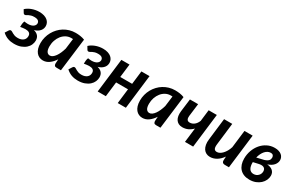

<svg xmlns="http://www.w3.org/2000/svg" viewBox="93 -1511 3781 2511"><g transform="rotate(30 1984.0 -256.0)"><path d="M47 -448Q62.5 -463.5 84.2 -476.8Q106 -490 131.5 -499.8Q157 -509.5 185.5 -515Q214 -520.5 244 -520.5Q286.5 -520.5 317.5 -510.5Q348.5 -500.5 368.8 -483.5Q389 -466.5 398.8 -444.8Q408.5 -423 408.5 -400Q408.5 -382 402.8 -364Q397 -346 383.8 -329.8Q370.5 -313.5 349.8 -300Q329 -286.5 299 -278.5Q343 -268.5 366.5 -240.8Q390 -213 390 -170.5Q390 -139 376.2 -107.2Q362.5 -75.5 334.2 -50Q306 -24.5 263 -8.5Q220 7.5 161 7.5Q112 7.5 68.5 -7.5Q25 -22.5 -15 -58.5L16.5 -108.5Q20 -114.5 26.5 -119.5Q33 -124.5 41 -124.5Q52 -124.5 62.2 -118Q72.5 -111.5 86 -103.8Q99.5 -96 118.8 -89.5Q138 -83 167.5 -83Q194.5 -83 215 -90Q235.5 -97 249.5 -109Q263.5 -121 270.5 -137.5Q277.5 -154 277.5 -173Q277.5 -190 272 -201.5Q266.5 -213 256.2 -220Q246 -227 231.5 -230.2Q217 -233.5 199 -233.5Q183.5 -233.5 162.2 -230.5Q141 -227.5 122.5 -224.5Q122.5 -247.5 124.5 -269.2Q126.5 -291 135.5 -313.5Q149 -311.5 162 -309.8Q175 -308 188.5 -308Q217.5 -308 238.2 -314.2Q259 -320.5 272 -330.5Q285 -340.5 291.2 -352.8Q297.5 -365 297.5 -377Q297.5 -400 279.8 -415Q262 -430 220 -430Q192 -430 172.8 -424.2Q153.5 -418.5 139.5 -411.5Q125.5 -404.5 116 -398.2Q106.5 -392 98.5 -391.5Q90.5 -390.5 85 -393Q79.5 -395.5 72.5 -405.5Z M801 -432Q794 -432.5 787.8 -432.8Q781.5 -433 775.5 -433Q734 -433 698.5 -414Q663 -395 637.2 -362.8Q611.5 -330.5 596.8 -287.8Q582 -245 582 -197.5Q582 -143.5 599 -118.5Q616 -93.5 645.5 -93.5Q666 -93.5 685.8 -107.8Q705.5 -122 723.2 -146.8Q741 -171.5 755.8 -205Q770.5 -238.5 781.5 -277ZM767 -107Q733 -54.5 690.2 -23.5Q647.5 7.5 597 7.5Q568 7.5 542.8 -4Q517.5 -15.5 498.8 -38.2Q480 -61 469.2 -95.2Q458.5 -129.5 458.5 -175.5Q458.5 -221.5 470 -265Q481.5 -308.5 502.8 -346.8Q524 -385 554 -417Q584 -449 621.2 -472Q658.5 -495 701.8 -507.8Q745 -520.5 793 -520.5Q827.5 -520.5 862.2 -515.5Q897 -510.5 930 -497.5L868.5 0H803Q779.5 0 771.2 -11.8Q763 -23.5 763 -41Z M1009 -448Q1024.5 -463.5 1046.2 -476.8Q1068 -490 1093.5 -499.8Q1119 -509.5 1147.5 -515Q1176 -520.5 1206 -520.5Q1248.5 -520.5 1279.5 -510.5Q1310.5 -500.5 1330.8 -483.5Q1351 -466.5 1360.8 -444.8Q1370.5 -423 1370.5 -400Q1370.5 -382 1364.8 -364Q1359 -346 1345.8 -329.8Q1332.5 -313.5 1311.8 -300Q1291 -286.5 1261 -278.5Q1305 -268.5 1328.5 -240.8Q1352 -213 1352 -170.5Q1352 -139 1338.2 -107.2Q1324.5 -75.5 1296.2 -50Q1268 -24.5 1225 -8.5Q1182 7.5 1123 7.5Q1074 7.5 1030.5 -7.5Q987 -22.5 947 -58.5L978.5 -108.5Q982 -114.5 988.5 -119.5Q995 -124.5 1003 -124.5Q1014 -124.5 1024.2 -118Q1034.5 -111.5 1048 -103.8Q1061.5 -96 1080.8 -89.5Q1100 -83 1129.5 -83Q1156.5 -83 1177 -90Q1197.5 -97 1211.5 -109Q1225.5 -121 1232.5 -137.5Q1239.5 -154 1239.5 -173Q1239.5 -190 1234 -201.5Q1228.5 -213 1218.2 -220Q1208 -227 1193.5 -230.2Q1179 -233.5 1161 -233.5Q1145.5 -233.5 1124.2 -230.5Q1103 -227.5 1084.5 -224.5Q1084.5 -247.5 1086.5 -269.2Q1088.5 -291 1097.5 -313.5Q1111 -311.5 1124 -309.8Q1137 -308 1150.5 -308Q1179.5 -308 1200.2 -314.2Q1221 -320.5 1234 -330.5Q1247 -340.5 1253.2 -352.8Q1259.5 -365 1259.5 -377Q1259.5 -400 1241.8 -415Q1224 -430 1182 -430Q1154 -430 1134.8 -424.2Q1115.5 -418.5 1101.5 -411.5Q1087.5 -404.5 1078 -398.2Q1068.5 -392 1060.5 -391.5Q1052.5 -390.5 1047 -393Q1041.5 -395.5 1034.5 -405.5Z M1910.5 -513 1849 0H1726L1752.5 -223H1573L1546.5 0H1423.5L1485 -513H1608L1584 -312H1763.5L1787.5 -513Z M2303.5 -432Q2296.5 -432.5 2290.2 -432.8Q2284 -433 2278 -433Q2236.5 -433 2201 -414Q2165.5 -395 2139.8 -362.8Q2114 -330.5 2099.2 -287.8Q2084.5 -245 2084.5 -197.5Q2084.5 -143.5 2101.5 -118.5Q2118.5 -93.5 2148 -93.5Q2168.5 -93.5 2188.2 -107.8Q2208 -122 2225.8 -146.8Q2243.5 -171.5 2258.2 -205Q2273 -238.5 2284 -277ZM2269.5 -107Q2235.5 -54.5 2192.8 -23.5Q2150 7.5 2099.5 7.5Q2070.5 7.5 2045.2 -4Q2020 -15.5 2001.2 -38.2Q1982.5 -61 1971.8 -95.2Q1961 -129.5 1961 -175.5Q1961 -221.5 1972.5 -265Q1984 -308.5 2005.2 -346.8Q2026.5 -385 2056.5 -417Q2086.5 -449 2123.8 -472Q2161 -495 2204.2 -507.8Q2247.5 -520.5 2295.5 -520.5Q2330 -520.5 2364.8 -515.5Q2399.5 -510.5 2432.5 -497.5L2371 0H2305.5Q2282 0 2273.8 -11.8Q2265.5 -23.5 2265.5 -41Z M2926.5 -513 2865 0H2741.5L2767.5 -216.5Q2735.5 -183 2697.5 -165.5Q2659.5 -148 2614.5 -148Q2580.5 -148 2556.2 -160.5Q2532 -173 2517 -196Q2502 -219 2497 -250.8Q2492 -282.5 2496.5 -321L2520.5 -513H2644L2620 -321Q2616 -289.5 2627 -269.2Q2638 -249 2668 -249Q2685.5 -249 2702.5 -255Q2719.5 -261 2734.5 -272.8Q2749.5 -284.5 2761.8 -301.8Q2774 -319 2782.5 -341.5L2803 -513Z M3467.5 -513 3405.5 0H3343Q3299 0 3299 -42.5L3302 -101.5Q3263 -46.5 3216.8 -19.5Q3170.5 7.5 3121 7.5Q3089 7.5 3063.5 -5.5Q3038 -18.5 3021.5 -43.2Q3005 -68 2998.2 -104.5Q2991.5 -141 2997.5 -187.5L3036 -513H3159.5L3121 -187.5Q3114.5 -137 3126 -115.2Q3137.5 -93.5 3168 -93.5Q3188 -93.5 3208.8 -104.5Q3229.5 -115.5 3249 -136Q3268.5 -156.5 3285 -185.2Q3301.5 -214 3312.5 -249.5L3344 -513Z M3642 -214.5Q3641 -183.5 3646 -159Q3651 -134.5 3661.8 -117.5Q3672.5 -100.5 3689.5 -91.8Q3706.5 -83 3729.5 -84Q3750 -84.5 3767 -92.2Q3784 -100 3796.5 -112.8Q3809 -125.5 3815.8 -142Q3822.5 -158.5 3822.5 -176.5Q3822.5 -191.5 3817.5 -204.2Q3812.5 -217 3801.2 -225.2Q3790 -233.5 3772.2 -236.2Q3754.5 -239 3728.5 -234ZM3726.5 -306.5Q3760.5 -313 3781.2 -322.5Q3802 -332 3813.5 -343.2Q3825 -354.5 3829 -366.5Q3833 -378.5 3833 -390.5Q3833 -410 3822.5 -423.8Q3812 -437.5 3785.5 -437.5Q3763 -437.5 3742 -426.8Q3721 -416 3703.5 -396.5Q3686 -377 3672.5 -349.5Q3659 -322 3651 -288.5ZM3820.5 -282.5Q3845.5 -281 3866.8 -273.5Q3888 -266 3903.5 -253Q3919 -240 3927.8 -221Q3936.5 -202 3936.5 -177.5Q3936.5 -143.5 3921.2 -110.2Q3906 -77 3877.5 -50.8Q3849 -24.5 3808.2 -8.5Q3767.5 7.5 3716 7.5Q3668.5 7.5 3632 -7Q3595.5 -21.5 3570.8 -48.5Q3546 -75.5 3533.2 -113.5Q3520.5 -151.5 3520.5 -198.5Q3520.5 -263 3541.5 -321.2Q3562.5 -379.5 3600 -423.8Q3637.5 -468 3688.8 -494Q3740 -520 3800.5 -520Q3835 -520 3861 -511.5Q3887 -503 3904.2 -488.5Q3921.5 -474 3930.2 -454.5Q3939 -435 3939 -413.5Q3939 -374 3910.2 -339Q3881.5 -304 3820.5 -282.5Z"/></g></svg>

Font: Lato 2
Style: Bold Italic
Weight: 700
Italic angle: -7°
Designer: Lukasz Dziedzic with Adam Twardoch and Botio Nikoltchev
Foundry: tyPoland Lukasz Dziedzic
Version: Version 2.015; 2015-08-06; http://www.latofonts.com/